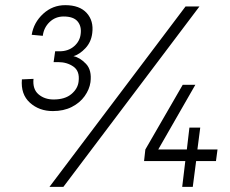

<svg xmlns="http://www.w3.org/2000/svg" viewBox="-20 -725 891 745"><path d="M65 -417 110 -419Q106 -379 129.5 -359Q153 -339 188 -339Q232 -339 257 -360Q282 -381 285 -409Q290 -449 265 -466.5Q240 -484 206 -484H188L194 -526H211Q245 -526 267.5 -545.5Q290 -565 293 -593Q297 -623 281 -642Q265 -661 227 -661Q195 -661 172.5 -639.5Q150 -618 146 -586L103 -590Q111 -638 147.5 -671.5Q184 -705 233 -705Q289 -705 316.5 -674.5Q344 -644 338 -597Q334 -562 311.5 -538Q289 -514 265 -507Q290 -502 313.5 -477.5Q337 -453 331 -406Q327 -378 308.5 -352Q290 -326 258.5 -310Q227 -294 185 -294Q132 -294 96 -326.5Q60 -359 65 -417ZM700 -700H754L226 0H172ZM699 -100H539L544 -145L689 -396H738L594 -145H705L715 -230H757L746 -145H824L818 -100H741L728 0H687Z"/></svg>

Font: Haskoy Light
Style: Italic
Weight: 300
Designer: Ertekin Erdin
Foundry: Ertekin Erdin
Version: Version 2.000; ttfautohint (v1.8.4.7-5d5b)